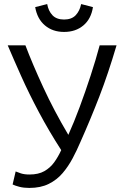

<svg xmlns="http://www.w3.org/2000/svg" viewBox="-20 -916 603 944"><path d="M124 8Q97 8 75.5 2.5Q54 -3 42 -9L57 -73Q66 -69 83 -63.5Q100 -58 125 -58Q169 -58 198 -74.5Q227 -91 246.5 -118Q266 -145 281 -178Q221 -271 171.5 -364Q122 -457 84 -542Q46 -627 18 -693H105Q139 -603 192.5 -487Q246 -371 316 -253Q344 -315 372 -390.5Q400 -466 425.5 -544Q451 -622 470 -693H553Q512 -554 468.5 -441.5Q425 -329 375 -217Q358 -177 337 -137.5Q316 -98 288 -65Q260 -32 220 -12Q180 8 124 8ZM295 -759Q239 -759 201 -791Q163 -823 153 -881L212 -896Q218 -862 238 -841Q258 -820 295 -820Q332 -820 352 -841Q372 -862 379 -896L437 -881Q428 -823 390 -791Q352 -759 295 -759Z"/></svg>

Font: Ubuntu Sans
Style: Regular
Weight: 400
Designer: Dalton Maag Ltd
Foundry: Dalton Maag Ltd
Version: Version 1.006; ttfautohint (v1.8.4.7-5d5b)